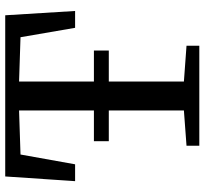

<svg xmlns="http://www.w3.org/2000/svg" viewBox="-44 -739 783 735"><g transform="rotate(-90 347.5 -371.5)"><path d="M292 -59V-690L123.5 -684.5L86 -475.5H21.5L39.5 -743H656.5L673 -475.5H608.5L572.5 -684.5L403 -690V-59L540 -49V0H157V-49ZM521.5 -403.5V-346.5H174.5V-403.5Z"/></g></svg>

Font: Merriweather 20pt
Style: Regular
Weight: 400
Version: Version 2.100